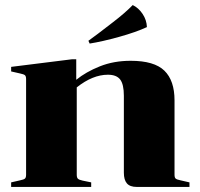

<svg xmlns="http://www.w3.org/2000/svg" viewBox="-20 -738 790 758"><path d="M560 -631Q517 -611 450.5 -592.5Q384 -574 334 -566L329 -577L367 -605Q376 -612 425 -649.5Q474 -687 504 -718Q527 -707 543 -683Q559 -659 560 -631ZM693 -26 728 -18V0H520Q493 0 481 -14Q469 -28 469 -56V-360Q469 -405 454.5 -424Q440 -443 406 -443Q346 -443 283 -393V-48Q283 -37 287.5 -32.5Q292 -28 306 -25L340 -18V0H24V-18L59 -26Q74 -29 78.5 -33Q83 -37 83 -48V-426Q83 -437 78.5 -441Q74 -445 59 -448L24 -456V-474L264 -504H281V-423Q319 -454 374 -476Q429 -498 496 -498Q589 -498 629 -459Q669 -420 669 -342V-48Q669 -37 673.5 -33Q678 -29 693 -26Z"/></svg>

Font: Chonburi
Style: Regular
Weight: 400
Designer: Thanarat Vachiruckul and Stawix Ruecha
Foundry: Cadson Demak & Katatrad
Version: Version 1.000